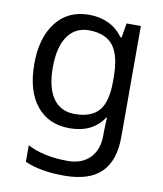

<svg xmlns="http://www.w3.org/2000/svg" viewBox="-87 -617 788 927"><g transform="rotate(10 307.5 -153.0)"><path d="M275 -546Q328 -546 370.5 -526Q413 -506 443 -465H448L460 -536H530V9Q530 124 471.5 182Q413 240 290 240Q172 240 97 206V125Q176 167 295 167Q364 167 403.5 126.5Q443 86 443 16V-5Q443 -17 444 -39.5Q445 -62 446 -71H442Q388 10 276 10Q172 10 113.5 -63Q55 -136 55 -267Q55 -395 113.5 -470.5Q172 -546 275 -546ZM287 -472Q220 -472 183 -418.5Q146 -365 146 -266Q146 -167 182.5 -114.5Q219 -62 289 -62Q370 -62 407 -105.5Q444 -149 444 -246V-267Q444 -377 406 -424.5Q368 -472 287 -472Z"/></g></svg>

Font: Noto Sans Inscriptional Pahlavi
Style: Regular
Weight: 400
Designer: Monotype Design Team
Foundry: Monotype Imaging Inc.
Version: Version 2.003; ttfautohint (v1.8.4.7-5d5b)